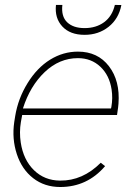

<svg xmlns="http://www.w3.org/2000/svg" viewBox="-20 -747 534 777"><path d="M223.6 9.8Q160.2 9.8 114.3 -25.9Q68.4 -61.5 48.1 -123.3Q27.8 -185.1 37.6 -252.9L41.5 -277.3Q53.2 -348.6 91.6 -410.6Q129.9 -472.7 182.6 -505.4Q235.4 -538.1 295.4 -538.1Q375.5 -538.1 420.9 -479Q466.3 -419.9 459.5 -327.6L458 -312.5L453.6 -281.7H69.8L64.5 -252.9Q57.6 -211.9 64 -169.9Q74.7 -100.1 117.4 -58.3Q160.2 -16.6 223.1 -16.1Q314.5 -15.1 387.7 -88.4L405.3 -74.7Q333 9.8 223.6 9.8ZM295.4 -511.7Q220.2 -511.7 160.9 -455.3Q101.6 -398.9 72.8 -308.1H429.2L430.7 -314.5Q437 -349.6 431.6 -384.8Q422.9 -442.4 386 -477.1Q349.1 -511.7 295.4 -511.7ZM471.2 -726.6Q460.4 -670.9 419.4 -638.4Q378.4 -606 322.3 -606Q263.7 -606 232.2 -639.9Q200.7 -673.8 206.5 -727.1H232.4Q227.1 -680.7 251.7 -657Q276.4 -633.3 322.3 -633.3Q368.7 -633.3 401.4 -657.2Q434.1 -681.2 444.8 -727.1Z"/></svg>

Font: Roboto Thin
Style: Italic
Weight: 250
Italic angle: -12°
Designer: Google
Version: Version 2.134; 2016